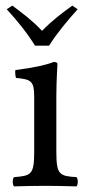

<svg xmlns="http://www.w3.org/2000/svg" viewBox="-20 -663 311 685"><path d="M105 -500H155C184 -546 222 -591 257 -630L238 -643C201 -616 167 -591 130 -553C96 -589 63 -614 24 -643L4 -630C39 -592 76 -547 105 -500ZM181 -122V-321.3C181 -371 185 -435 185 -435C185 -439 180 -442 172 -442C143.5 -431 104 -422 35 -413C33 -407 35 -391 37 -385C91.5 -379.9 102 -374 102 -317V-122C102 -39 91 -36 30 -31C24 -25 24 -4 30 2C63 1 102 0 142 0C182 0 220 1 253 2C259 -4 259 -25 253 -31C192 -35 181 -39 181 -122Z"/></svg>

Font: Libertinus Math
Style: Regular
Weight: 400
Designer: Philipp H. Poll
Foundry: Khaled Hosny
Version: Version 6.2